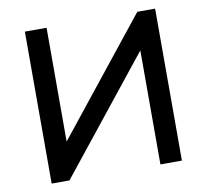

<svg xmlns="http://www.w3.org/2000/svg" viewBox="-78 -786 938 871"><g transform="rotate(-10 391.0 -350.0)"><path d="M691 0V-700H609L191 -176V-700H91V0H173L592 -525V0Z"/></g></svg>

Font: Chess Sans Medium
Style: Regular
Weight: 500
Designer: Wolf Bōese
Foundry: Wolf Bōese
Version: Version 7.223;Glyphs 3.3 (3306)